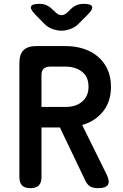

<svg xmlns="http://www.w3.org/2000/svg" viewBox="-20 -970 640 1000"><path d="M196 -413H322Q347 -413 368.5 -419.5Q390 -426 406 -439Q422 -452 431.5 -471.5Q441 -491 441 -518Q441 -571 406.5 -597Q372 -623 322 -623H241Q219 -623 207.5 -612Q196 -601 196 -579ZM196 -306V-48Q196 -18 182 -4Q168 10 138 10Q109 10 95 -4Q81 -18 81 -48V-642Q81 -687 102.5 -708.5Q124 -730 169 -730H322Q371 -730 414 -716.5Q457 -703 489.5 -675.5Q522 -648 540 -608.5Q558 -569 558 -518Q558 -478 547 -445.5Q536 -413 516 -388.5Q496 -364 468.5 -346Q441 -328 408 -319L535 -62Q553 -25 542 -7.5Q531 10 491 10Q468 10 452.5 2.5Q437 -5 426 -26L292 -306ZM187 -950Q206 -950 222 -943Q238 -936 252 -922L268 -907Q284 -891 300 -891Q316 -891 332 -906L350 -924Q364 -937 380 -943.5Q396 -950 416 -950Q454 -950 459.5 -936Q465 -922 438 -895L391 -848Q372 -828 347 -819Q322 -810 300 -810Q278 -810 253 -819Q228 -828 209 -848L163 -895Q136 -923 141.5 -936.5Q147 -950 187 -950Z"/></svg>

Font: Maple Mono NL SemiBold
Style: Regular
Weight: 600
Monospace: yes
Designer: subframe7536
Version: Version 7.000